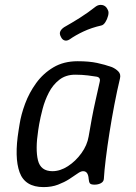

<svg xmlns="http://www.w3.org/2000/svg" viewBox="-20 -757 555 784"><path d="M158 7Q82 7 60 -53.5Q38 -114 56 -225L60 -250Q66 -289 82.5 -333.5Q99 -378 127.5 -417.5Q156 -457 198 -482Q240 -507 297 -507Q344 -507 376.5 -500Q409 -493 437 -483Q453 -476 463.5 -465Q474 -454 470 -437Q458 -387 447 -329.5Q436 -272 427 -215Q418 -158 412 -109Q406 -60 404 -26Q403 -15 392 -9Q381 -3 366 -3Q351 -3 347 -8.5Q343 -14 342 -27Q341 -42 335.5 -50Q330 -58 319 -58Q310 -58 296 -48Q282 -38 262.5 -25.5Q243 -13 217 -3Q191 7 158 7ZM194 -58Q226 -58 257.5 -78.5Q289 -99 312.5 -131.5Q336 -164 342 -200Q348 -236 355 -273.5Q362 -311 370.5 -348.5Q379 -386 387 -422Q392 -441 374 -444Q363 -446 339 -449Q315 -452 287 -452Q249 -452 222.5 -431.5Q196 -411 179.5 -379Q163 -347 154 -312.5Q145 -278 140 -250L136 -225Q124 -147 135 -102.5Q146 -58 194 -58ZM264 -596Q253 -589 243.5 -592Q234 -595 229 -606L228 -608Q222 -619 226 -628.5Q230 -638 242 -646Q274 -664 306.5 -684.5Q339 -705 372 -731Q384 -739 397.5 -736.5Q411 -734 418 -721L421 -715Q425 -707 421.5 -693Q418 -679 410.5 -667Q403 -655 394 -653Q354 -644 321 -628.5Q288 -613 264 -596Z"/></svg>

Font: Winky Sans Light
Style: Italic
Weight: 300
Italic angle: -8.97852°
Designer: Simon Atzbach
Foundry: typofactur
Version: Version 1.205